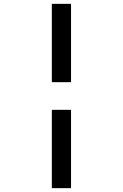

<svg xmlns="http://www.w3.org/2000/svg" viewBox="-20 -810 640 1000"><path d="M250 170H350V-238H250ZM250 -382H350V-790H250Z"/></svg>

Font: CommitMono
Style: 600Regular
Weight: 600
Monospace: yes
Designer: Eigil Nikolajsen
Foundry: Eigil Nikolajsen
Version: Version 1.143